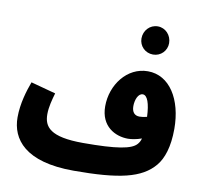

<svg xmlns="http://www.w3.org/2000/svg" viewBox="-92 -954 1128 1074"><g transform="rotate(10 472.0 -417.5)"><path d="M719 -696C763 -696 797 -731 797 -774C797 -819 763 -856 719 -856C674 -856 640 -819 640 -774C640 -731 674 -696 719 -696ZM394 21C650 21 778 -7 851 -95C885 -136 909 -204 909 -307C909 -474 832 -599 708 -599C590 -599 506 -487 506 -365C506 -251 590 -208 663 -208C683 -208 712 -213 740 -223C736 -207 729 -197 722 -189C693 -156 611 -141 420 -141C231 -141 195 -194 195 -265C195 -306 207 -349 218 -387L77 -425C58 -374 34 -298 34 -219C34 -96 118 21 394 21ZM661 -393C661 -429 676 -467 702 -467C728 -467 744 -423 747 -347C732 -343 717 -341 705 -341C676 -341 661 -360 661 -393Z"/></g></svg>

Font: Noto Sans Arabic UI XCn Bk
Style: Regular
Weight: 900
Width: 2
Designer: Monotype Design Team, Nadine Chahine and Nizar Qandah
Foundry: Monotype Imaging Inc.
Version: Version 2.010